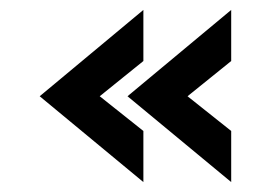

<svg xmlns="http://www.w3.org/2000/svg" viewBox="-20 -443 541 387"><path d="M446 -76V-179L358 -249L446 -320V-423L237 -249ZM269 -76V-179L181 -249L269 -320V-423L60 -249Z"/></svg>

Font: FREAK Grotesk
Style: Bold
Weight: 700
Designer: La Scuola Open Source
Foundry: La Scuola Open Source
Version: Version 1.000;PS 1.0;hotconv 1.0.72;makeotf.lib2.5.5900